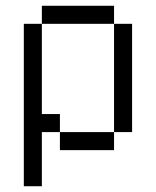

<svg xmlns="http://www.w3.org/2000/svg" viewBox="-20 -520 540 665"><path d="M375 -437.5H125V-500H375ZM62.5 -437.5H125V-125H187.5V-62.5H125V125H62.5ZM187.5 -62.5H375V0H187.5ZM375 -437.5H437.5V-62.5H375Z"/></svg>

Font: 寒蝉点阵体 16px
Style: Regular
Weight: 400
Designer: Designed by Warren2060
Foundry: ChillType
Version: Version 1.000